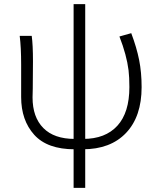

<svg xmlns="http://www.w3.org/2000/svg" viewBox="-20 -707 771 926"><path d="M82 -239V-395Q82 -479 75 -534H133Q139 -490 139 -412L138 -279Q137 -261 137 -237Q137 -142 189 -89.5Q241 -37 340 -37V13Q208 13 145 -57Q82 -127 82 -239ZM604 -287Q604 -335 600 -368Q591 -441 556 -531L613 -547Q639 -478 651 -418Q663 -358 663 -287Q663 -145 588 -66Q513 13 379 13L381 -37Q488 -37 546 -100.5Q604 -164 604 -287ZM335 -687H391V199H335Z"/></svg>

Font: Merged Yaku Han JP Light
Style: Regular
Weight: 300
Designer: Ryoko NISHIZUKA 西塚涼子 (kana, bopomofo & ideographs); Paul D. Hunt (Latin, Greek & Cyrillic); Sandoll Communications 산돌커뮤니
Foundry: Adobe
Version: Version 2.004